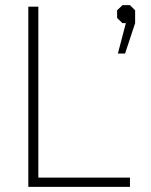

<svg xmlns="http://www.w3.org/2000/svg" viewBox="-20 -726 588 746"><path d="M90 -700H129V-36H485V0H90ZM469 -636H456L435 -656V-686L456 -706H485L505 -686V-636L466 -518H438Z"/></svg>

Font: Chakra Petch ExtraLight
Style: Regular
Weight: 275
Designer: Katatrad Aksorn Co.,Ltd.
Foundry: Cadson Demak Co.,Ltd.
Version: Version 1.000; ttfautohint (v1.6)